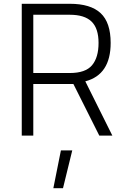

<svg xmlns="http://www.w3.org/2000/svg" viewBox="-20 -717 666 1015"><path d="M505 0 368 -273H156V0H95V-697H349Q459 -697 512 -647.5Q565 -598 565 -490Q565 -322 431 -287L574 0ZM349 -639H156V-331H349Q432 -331 466.5 -372Q501 -413 501 -490Q501 -567 464 -603Q427 -639 349 -639ZM262 278 302 78H362L313 278Z"/></svg>

Font: TitilliumText22L Lt
Style: Thin
Weight: 300
Designer: Campivisivi
Foundry: Campivisivi
Version: 1.000